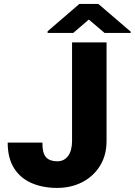

<svg xmlns="http://www.w3.org/2000/svg" viewBox="-20 -921 667 951"><path d="M336.9 -223.1V-710.9H507.8V-223.1Q507.8 -151.9 475.3 -99.6Q442.9 -47.4 387.5 -18.8Q332 9.8 263.2 9.8Q191.9 9.8 136.5 -14.2Q81.1 -38.1 49.6 -87.9Q18.1 -137.7 18.1 -214.8H189.9Q189.9 -160.6 208.7 -141.4Q227.5 -122.1 263.2 -122.1Q298.3 -122.1 317.6 -148.9Q336.9 -175.8 336.9 -223.1ZM467.3 -901.4 627.4 -764.2V-757.8H498L419.9 -824.2L342.8 -757.8H215.8V-766.1L373 -901.4Z"/></svg>

Font: Vazirmatn RD UI FD Black
Style: Regular
Weight: 900
Designer: Saber Rastikerdar
Foundry: Saber Rastikerdar
Version: Version 33.003